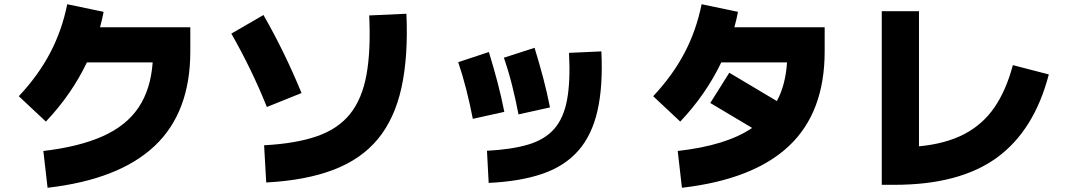

<svg xmlns="http://www.w3.org/2000/svg" viewBox="-20 -823 5040 908"><path d="M205 65 185 -109Q355 -129 466.5 -179Q578 -229 635.5 -315Q693 -401 702 -528H391Q319 -377 197 -248L69 -368Q161 -466 217 -572.5Q273 -679 298 -803L470 -767Q463 -730 453 -694H880V-580Q880 -292 711.5 -133Q543 26 205 65Z M1239 40 1229 -136Q1379 -144 1478.5 -178.5Q1578 -213 1635 -283.5Q1692 -354 1713 -468.5Q1734 -583 1726 -750L1902 -758Q1911 -555 1878.5 -408Q1846 -261 1767 -165.5Q1688 -70 1557 -20Q1426 30 1239 40ZM1406 -383 1242 -317Q1206 -407 1164 -493.5Q1122 -580 1074 -664L1226 -752Q1277 -663 1322 -570.5Q1367 -478 1406 -383Z M2432 -282Q2419 -350 2402.5 -416.5Q2386 -483 2363 -550L2508 -597Q2531 -522 2549 -454Q2567 -386 2581 -315ZM2291 42 2283 -110Q2400 -116 2478.5 -139.5Q2557 -163 2601.5 -214Q2646 -265 2662 -352.5Q2678 -440 2671 -573L2824 -580Q2832 -415 2805.5 -299Q2779 -183 2714.5 -110Q2650 -37 2545 -1Q2440 35 2291 42ZM2216 -261Q2203 -329 2185.5 -398Q2168 -467 2147 -529L2292 -577Q2315 -502 2333 -433.5Q2351 -365 2365 -294Z M3205 65 3185 -109Q3300 -122 3387.5 -149Q3475 -176 3537 -218L3339 -336L3429 -479L3654 -345Q3695 -421 3702 -528H3391Q3319 -377 3197 -248L3069 -368Q3161 -466 3217 -572.5Q3273 -679 3298 -803L3470 -767Q3463 -730 3453 -694H3880V-580Q3880 -292 3711.5 -133Q3543 26 3205 65Z M4770 -515 4940 -471Q4871 -206 4694.5 -77.5Q4518 51 4210 51H4150V-770H4326V-131Q4452 -143 4539.5 -188.5Q4627 -234 4682.5 -314.5Q4738 -395 4770 -515Z"/></svg>

Font: Murecho Black
Style: Regular
Weight: 900
Designer: Neil Summerour
Foundry: Positype
Version: Version 1.010; ttfautohint (v1.8.3)